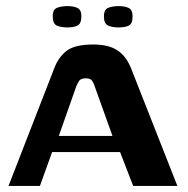

<svg xmlns="http://www.w3.org/2000/svg" viewBox="-20 -610 616 630"><path d="M8 0 158 -386Q172 -423 199 -443.5Q226 -464 286 -464Q336 -464 365 -445Q394 -426 410 -386L562 0H417L374 -111H151L111 0ZM173 -164H349L291 -326Q288 -336 282.5 -344.5Q277 -353 262 -353Q245 -353 239.5 -344.5Q234 -336 230 -326ZM369 -520Q349 -520 335 -526Q321 -532 321 -556Q321 -579 335.5 -584.5Q350 -590 370 -590Q389 -590 402 -584Q415 -578 415 -556Q415 -532 402.5 -526Q390 -520 369 -520ZM201 -520Q180 -520 166.5 -526Q153 -532 153 -557Q153 -579 167.5 -584.5Q182 -590 202 -590Q221 -590 234 -584Q247 -578 247 -557Q247 -532 234 -526Q221 -520 201 -520Z"/></svg>

Font: Genos SemiBold
Style: Regular
Weight: 600
Designer: Robert E. Leuschke
Foundry: Robert E. Leuschke
Version: Version 1.010